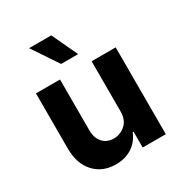

<svg xmlns="http://www.w3.org/2000/svg" viewBox="-182 -907 985 1045"><g transform="rotate(-30 311.0 -385.0)"><path d="M410.2 -232.2V-545.5H561.4V0H416.2V-99.1H410.5Q392 -51.1 349.3 -22Q306.5 7.1 245 7.1Q162.6 7.1 111.7 -47.8Q60.7 -102.6 60.4 -198.2V-545.5H211.6V-225.1Q212 -176.8 237.6 -148.8Q263.1 -120.7 306.1 -120.7Q346.9 -120.7 378.7 -149.1Q410.5 -177.6 410.2 -232.2ZM259.2 -615.8 150.9 -777.3H290.5L366.1 -615.8Z"/></g></svg>

Font: Inter Zeller
Style: Bold
Weight: 700
Designer: Rasmus Andersson; Joe Bland
Foundry: zeller
Version: Version 3.015;git-dec3a8cb1